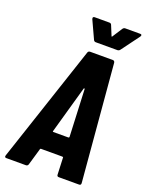

<svg xmlns="http://www.w3.org/2000/svg" viewBox="-168 -965 798 1045"><g transform="rotate(20 231.5 -442.5)"><path d="M297 -11 293 -107Q294 -109 292 -110.5Q290 -112 288 -112H165Q159 -112 159 -107L131 -11Q128 0 117 0H4Q-8 0 -4 -13L221 -689Q224 -700 235 -700H366Q376 -700 378 -689L436 -13V-10Q436 0 425 0H308Q297 0 297 -11ZM196 -221H283Q288 -221 288 -226L276 -499Q275 -502 273 -502Q271 -502 270 -499L193 -226Q191 -221 196 -221ZM184 -877Q184 -885 195 -885H279Q289 -885 292 -876L315 -820Q317 -815 320 -820L356 -876Q362 -885 371 -885H457Q466 -885 466 -879Q466 -876 463 -871L386 -767Q380 -759 371 -759H246Q237 -759 233 -767L185 -871Q184 -873 184 -877Z"/></g></svg>

Font: Barlow Condensed
Style: Bold Italic
Weight: 700
Width: 3
Italic angle: -7°
Designer: Jeremy Tribby
Foundry: Tribby Type
Version: Version 1.408